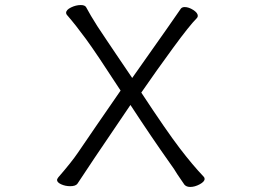

<svg xmlns="http://www.w3.org/2000/svg" viewBox="-20 -728 1040 761"><path d="M287 0Q280 10 258 10Q239 10 222.5 2.5Q206 -5 206 -15Q206 -18 211 -25Q264 -86 289 -123Q348 -210 458 -369Q362 -517 321 -573Q280 -629 246 -668Q242 -672 242 -677Q242 -689 261.5 -698.5Q281 -708 300 -708Q316 -708 321 -700Q338 -668 366 -624Q385 -595 404 -567Q423 -539 441 -512L504 -419Q682 -671 697 -694Q702 -700 712 -700Q728 -700 746 -688.5Q764 -677 764 -665Q764 -660 760 -656Q731 -627 665.5 -537.5Q600 -448 540 -361Q640 -209 692 -141Q744 -73 787 -28Q791 -24 791 -19Q791 -8 771.5 2.5Q752 13 734 13Q719 13 711 4L683 -37Q672 -56 653 -82Q582 -182 497 -312Q321 -53 287 0Z"/></svg>

Font: Iansui
Style: Regular
Weight: 400
Designer: But Ko / Fontworks Inc.
Foundry: zi-hi.com / Fontworks Inc.
Version: Version 1.002